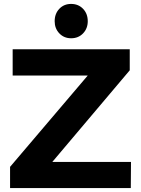

<svg xmlns="http://www.w3.org/2000/svg" viewBox="-20 -949 712 969"><path d="M338.9 -929.2Q375.5 -929.2 399.2 -904.5Q422.9 -879.9 422.9 -841.8Q422.9 -805.2 399.2 -780.5Q375.5 -755.9 338.9 -755.9Q303.2 -755.9 279.5 -780.5Q255.9 -805.2 255.9 -841.8Q255.9 -879.9 279.3 -904.5Q302.7 -929.2 338.9 -929.2ZM43.9 -700.2H634.8V-594.2L244.1 -131.8H641.1L640.1 0H30.8V-106.9L422.9 -567.9H43.9Z"/></svg>

Font: Montserrat arm SemiBold
Style: Regular
Weight: 600
Designer: Julieta Ulanovsky
Foundry: Julieta Ulanovsky
Version: Version 6.000;PS 006.000;hotconv 1.0.88;makeotf.lib2.5.64775